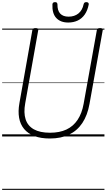

<svg xmlns="http://www.w3.org/2000/svg" viewBox="-20 -1278 998 1798"><path d="M447 19Q362 19 302 -4Q242 -27 206 -70Q170 -113 159 -174.5Q148 -236 162 -313L283 -996Q285 -1006 291.5 -1010.5Q298 -1015 313 -1015Q328 -1015 334 -1010.5Q340 -1006 338 -995L216 -310Q200 -222 220 -160.5Q240 -99 297 -67Q354 -35 449 -35Q538 -35 602 -65Q666 -95 706.5 -155.5Q747 -216 763 -305L887 -996Q889 -1006 895.5 -1010.5Q902 -1015 917 -1015Q946 -1015 942 -995L818 -304Q799 -198 751 -126Q703 -54 627 -17.5Q551 19 447 19ZM619 -1067Q546 -1067 506.5 -1110Q467 -1153 471 -1238Q472 -1248 478 -1253Q484 -1258 496 -1258Q507 -1258 512 -1253Q517 -1248 518 -1238Q517 -1179 544 -1150.5Q571 -1122 622 -1122Q677 -1122 714 -1151.5Q751 -1181 763 -1238Q766 -1249 771.5 -1253.5Q777 -1258 788 -1258Q800 -1258 806 -1252.5Q812 -1247 811 -1237Q800 -1180 773.5 -1142Q747 -1104 707.5 -1085.5Q668 -1067 619 -1067ZM0 490H958V500H0ZM0 -20H958V0H0ZM0 -505H958V-500H0ZM0 -1010H958V-1000H0Z"/></svg>

Font: Playwrite ZA Guides
Style: Regular
Weight: 400
Designer: Veronika Burian, José Scaglione
Foundry: TypeTogether
Version: Version 1.003